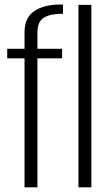

<svg xmlns="http://www.w3.org/2000/svg" viewBox="-20 -806 459 826"><path d="M85.5 0H141V-555H247V-596H141V-666Q141 -713.5 169 -730Q197 -746.5 242 -746.5H251V-786.5H238Q169.5 -786.5 127.5 -758.2Q85.5 -730 85.5 -667V-596H11V-555H85.5ZM317.5 0H373V-785H317.5Z"/></svg>

Font: Anybody Condensed Light
Style: Regular
Weight: 300
Width: 3
Designer: Tyler Finck
Foundry: Etcetera Type Company
Version: Version 1.113;gftools[0.9.25]